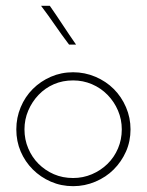

<svg xmlns="http://www.w3.org/2000/svg" viewBox="-20 -632 503 659"><path d="M370 -50Q344 -24 307.5 -8.5Q271 7 231 7Q190 7 154.5 -8.5Q119 -24 92.5 -50.5Q66 -77 51 -112Q36 -147 36 -188Q36 -228 51 -264Q66 -300 92.5 -326.5Q119 -353 154.5 -368.5Q190 -384 231 -384Q271 -384 307.5 -368.5Q344 -353 370.5 -326.5Q397 -300 412.5 -264Q428 -228 428 -188Q428 -147 412.5 -112Q397 -77 370 -50ZM112 -70Q135 -47 165 -34Q195 -21 231 -21Q265 -21 295.5 -34Q326 -47 349 -69.5Q372 -92 385 -122.5Q398 -153 398 -188Q398 -222 385 -252.5Q372 -283 349 -306.5Q326 -330 295.5 -343Q265 -356 231 -356Q195 -356 165 -343Q135 -330 112.5 -306.5Q90 -283 77 -252.5Q64 -222 64 -188Q64 -153 77 -122.5Q90 -92 112 -70ZM241 -479H217Q192 -512 169 -545.5Q146 -579 121 -612H151Q174 -579 196 -545.5Q218 -512 241 -479Z"/></svg>

Font: Josefin Slab Light
Style: Regular
Weight: 300
Designer: Santiago Orozco
Foundry: Typemade
Version: Version 2.000